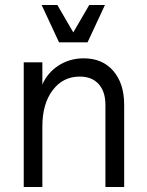

<svg xmlns="http://www.w3.org/2000/svg" viewBox="-20 -750 588 770"><path d="M402.8 -329.1Q402.8 -382.8 375.7 -412.8Q348.6 -442.9 299.8 -442.9Q232.4 -442.9 191.2 -388.2Q149.9 -333.5 149.9 -243.2V0H75.2V-500H149.9V-411.1Q170.9 -459 215.3 -487.5Q259.8 -516.1 315.9 -516.1Q390.6 -516.1 434.3 -465.8Q478 -415.5 478 -329.1V0H402.8ZM216.8 -580.1 147 -730H210L273.9 -620.1L337.9 -730H400.9L331.1 -580.1Z"/></svg>

Font: Uncut Sans
Style: Regular
Weight: 400
Designer: Kasper Nordkvist
Foundry: UNCUT.wtf
Version: Version 1.304;Glyphs 3.2 (3246)